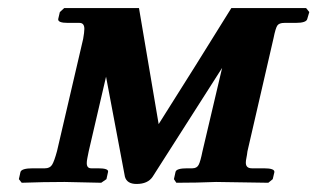

<svg xmlns="http://www.w3.org/2000/svg" viewBox="-20 -454 790 478"><path d="M140 -434H326L375 -145Q422 -219 466 -289.5Q510 -360 556 -434H742L750 -424L745 -407Q743 -397 716 -397H688Q675 -397 670.5 -390.5Q666 -384 661 -359L596 -77Q595 -68 593.5 -61Q592 -54 592 -49Q592 -35 607 -35H637Q665 -35 663 -25L659 -8L648 1L518 -1Q497 0 469 0.5Q441 1 419 1L413 -8L417 -26Q419 -35 446 -35H459Q470 -35 474.5 -43.5Q479 -52 484 -77L533 -285L360 -14Q348 4 320 4Q296 4 291 -14L244 -263L201 -78Q199 -68 197.5 -60.5Q196 -53 196 -48Q196 -35 207 -35H224Q251 -35 249 -26L245 -8L232 1L141 -1Q118 -1 87.5 -0.5Q57 0 34 1L27 -8L31 -26Q34 -35 62 -35H92Q104 -35 109.5 -43.5Q115 -52 122 -78L187 -357Q190 -374 190 -382Q190 -397 178 -397H149Q123 -397 125 -407L129 -424Z"/></svg>

Font: Libertinus Serif Semibold Italic
Style: Regular
Weight: 600
Italic angle: -11.5°
Designer: Philipp H. Poll, Khaled Hosny
Foundry: Caleb Maclennan
Version: Version 7.051;RELEASE